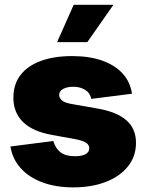

<svg xmlns="http://www.w3.org/2000/svg" viewBox="-20 -789 624 819"><path d="M292.5 10.3Q218.3 10.3 161.1 -11Q104 -32.2 68.6 -71.3Q33.2 -110.4 24.4 -164.1L207.5 -187.5Q216.3 -156.2 238 -139.4Q259.8 -122.6 299.8 -122.6Q328.6 -122.6 344.7 -131.3Q360.8 -140.1 360.8 -156.2Q360.8 -171.9 345.9 -180.9Q331.1 -189.9 298.8 -195.8L202.1 -213.4Q120.1 -228 78.6 -268.1Q37.1 -308.1 37.1 -372.6Q37.1 -429.2 67.4 -468.8Q97.7 -508.3 154.1 -529.1Q210.4 -549.8 288.1 -549.8Q361.3 -549.8 415.8 -530.5Q470.2 -511.2 502.9 -475.6Q535.6 -439.9 543 -389.2L369.6 -367.2Q363.8 -393.6 342.5 -406.2Q321.3 -418.9 292.5 -418.9Q267.1 -418.9 249.8 -409.9Q232.4 -400.9 232.4 -384.3Q232.4 -372.1 243.2 -361.6Q253.9 -351.1 283.7 -345.7L395 -326.2Q478 -312 519 -276.1Q560.1 -240.2 560.1 -179.7Q560.1 -121.6 525.6 -78.9Q491.2 -36.1 430.9 -12.9Q370.6 10.3 292.5 10.3ZM223.6 -609.4 294.4 -768.6H463.9L352.5 -609.4Z"/></svg>

Font: Inter 16pt Black
Style: Regular
Weight: 900
Version: Version 4.001;git-66647c0bb